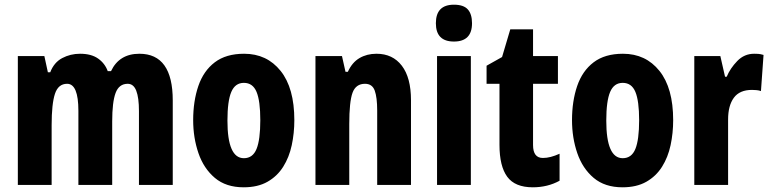

<svg xmlns="http://www.w3.org/2000/svg" viewBox="-20 -788 3286 818"><path d="M574 -559Q716 -559 716 -360V0H572V-315Q572 -372 560.5 -401.5Q549 -431 524 -431Q487 -431 472.5 -392Q458 -353 458 -271V0H314V-316Q314 -431 266 -431Q228 -431 214 -388Q200 -345 200 -255V0H56V-549H169L184 -480H194Q210 -522 245 -540.5Q280 -559 321 -559Q369 -559 398 -538.5Q427 -518 439 -485H453Q488 -559 574 -559Z M1234 -276Q1234 -221 1223 -169.5Q1212 -118 1186.5 -77.5Q1161 -37 1119.5 -13.5Q1078 10 1018 10Q943 10 895.5 -30Q848 -70 825.5 -135.5Q803 -201 803 -276Q803 -357 825 -421.5Q847 -486 895 -522.5Q943 -559 1020 -559Q1117 -559 1175.5 -486Q1234 -413 1234 -276ZM949 -274Q949 -114 1019 -114Q1057 -114 1073 -153.5Q1089 -193 1089 -276Q1089 -358 1073 -396.5Q1057 -435 1019 -435Q982 -435 965.5 -396.5Q949 -358 949 -274Z M1584 -559Q1653 -559 1692 -508Q1731 -457 1731 -361V0H1587V-317Q1587 -373 1576.5 -402Q1566 -431 1535 -431Q1496 -431 1482 -393Q1468 -355 1468 -259V0H1324V-549H1437L1452 -482H1462Q1480 -522 1511.5 -540.5Q1543 -559 1584 -559Z M1914 -768Q1955 -768 1973 -748Q1991 -728 1991 -689Q1991 -611 1914 -611Q1837 -611 1837 -689Q1837 -768 1914 -768ZM1986 -549V0H1842V-549Z M2293 -115Q2309 -115 2326.5 -119.5Q2344 -124 2364 -133V-18Q2313 10 2250 10Q2174 10 2141 -35Q2108 -80 2108 -171V-431H2053V-508L2119 -545L2154 -663H2251V-549H2357V-431H2251V-170Q2251 -115 2293 -115Z M2848 -276Q2848 -221 2837 -169.5Q2826 -118 2800.5 -77.5Q2775 -37 2733.5 -13.5Q2692 10 2632 10Q2557 10 2509.5 -30Q2462 -70 2439.5 -135.5Q2417 -201 2417 -276Q2417 -357 2439 -421.5Q2461 -486 2509 -522.5Q2557 -559 2634 -559Q2731 -559 2789.5 -486Q2848 -413 2848 -276ZM2563 -274Q2563 -114 2633 -114Q2671 -114 2687 -153.5Q2703 -193 2703 -276Q2703 -358 2687 -396.5Q2671 -435 2633 -435Q2596 -435 2579.5 -396.5Q2563 -358 2563 -274Z M3193 -559Q3201 -559 3210 -558.5Q3219 -558 3233 -554L3222 -400Q3214 -403 3203.5 -404Q3193 -405 3184 -405Q3131 -405 3106.5 -371.5Q3082 -338 3082 -279V0H2938V-549H3049L3069 -461H3076Q3091 -497 3121 -528Q3151 -559 3193 -559Z"/></svg>

Font: Noto Sans Sinhala ExtraCondensed ExtraBold
Style: Regular
Weight: 800
Width: 2
Designer: Jelle Bosma - Monotype Design Team
Foundry: Monotype Imaging Inc.
Version: Version 2.006; ttfautohint (v1.8.4.7-5d5b)